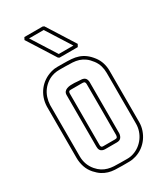

<svg xmlns="http://www.w3.org/2000/svg" viewBox="-216 -962 907 1056"><g transform="rotate(-30 237.5 -434.0)"><path d="M39.1 -481.4Q40 -509.8 48.8 -534.4Q57.6 -559.1 73.2 -579.3Q88.9 -599.6 110.6 -614.3Q132.3 -628.9 159.7 -636.7Q177.7 -642.1 197.8 -641.8Q217.8 -641.6 235.8 -641.6Q263.7 -641.6 286.9 -639.9Q310.1 -638.2 330.3 -631.3Q350.6 -624.5 368.9 -611.1Q387.2 -597.7 405.3 -574.2Q420.9 -553.7 428.5 -529.5Q436 -505.4 436 -480V-153.8Q436 -127.9 427.7 -103.5Q419.4 -79.1 404.8 -58.6Q390.1 -38.1 369.4 -22.7Q348.6 -7.3 323.7 0.5Q302.7 7.3 280.3 7.6Q257.8 7.8 235.8 7.8Q210.4 7.8 189.2 6.6Q168 5.4 149.2 -0.2Q130.4 -5.9 113 -16.8Q95.7 -27.8 77.6 -47.9Q57.6 -70.3 48.3 -98.1Q39.1 -126 39.1 -155.3ZM58.6 -153.8Q58.6 -127.9 66.9 -104.5Q75.2 -81.1 92.3 -61Q107.4 -43.5 123.5 -33.4Q139.6 -23.4 157.5 -18.6Q175.3 -13.7 194.8 -12.7Q214.4 -11.7 235.8 -11.7Q255.9 -11.7 277.1 -11.5Q298.3 -11.2 317.4 -17.6Q339.8 -24.9 358.2 -38.8Q376.5 -52.7 389.4 -70.8Q402.3 -88.9 409.4 -110.4Q416.5 -131.8 416.5 -155.3Q417 -196.3 416.7 -236.6Q416.5 -276.9 416.5 -317.9Q416.5 -357.9 416.7 -397.9Q417 -438 416.5 -478Q416.5 -501 410.2 -522.5Q403.8 -543.9 389.6 -562.5Q373.5 -584 356.9 -595.9Q340.3 -607.9 321.8 -613.8Q303.2 -619.6 282.2 -620.8Q261.2 -622.1 235.8 -622.1Q218.8 -622.1 200.9 -622.3Q183.1 -622.6 166 -618.7Q141.6 -612.8 122.1 -599.4Q102.5 -585.9 88.6 -567.6Q74.7 -549.3 67.1 -526.6Q59.6 -503.9 58.6 -480ZM310.1 -153.8Q308.1 -137.2 299.8 -127.7Q291.5 -118.2 273.4 -118.2H198.7Q190.4 -118.2 182.1 -121.6Q173.8 -125 169.4 -132.3Q166.5 -137.7 165.5 -143.6Q164.6 -149.4 164.6 -155.3V-481.4Q164.6 -494.6 170.9 -502.2Q177.2 -509.8 187.3 -513.4Q197.3 -517.1 209.7 -518.1Q222.2 -519 234.1 -518.3Q246.1 -517.6 256.6 -516.6Q267.1 -515.6 273.4 -515.6Q280.8 -515.6 288.6 -513.4Q296.4 -511.2 301.8 -505.4Q306.2 -500 308.1 -493.4Q310.1 -486.8 310.1 -480ZM290.5 -155.3Q290.5 -236.8 290.8 -316.9Q291 -397 290.5 -478Q290.5 -482.4 289.8 -485.6Q289.1 -488.8 286.6 -492.7Q281.2 -496.1 273.4 -496.1H199.2Q196.3 -496.1 192.4 -495.4Q188.5 -494.6 186.5 -491.2Q185.1 -488.8 184.6 -485.8Q184.1 -482.9 184.1 -480V-153.8Q184.1 -151.4 184.6 -148.2Q185.1 -145 186.5 -142.6Q189 -139.2 192.4 -138.4Q195.8 -137.7 199.2 -137.7H273.4Q283.7 -137.7 286.6 -141.8Q289.6 -146 290.5 -155.3ZM123 -874.5H238.8Q241.2 -873.5 243.2 -872.6Q245.1 -871.6 247.6 -870.6Q275.4 -826.7 303 -783.2Q330.6 -739.7 358.4 -695.3Q356 -691.4 354 -687.5Q352.1 -683.6 349.6 -679.7H233.9Q230.5 -682.1 226.1 -684.6Q198.2 -729 170.7 -772.5Q143.1 -815.9 115.2 -859.9ZM141.6 -855 240.2 -699.2H333Q308.1 -738.3 283.7 -777.1Q259.3 -815.9 234.4 -855Z"/></g></svg>

Font: Preussische VI 9 Linie
Style: Regular
Weight: 400
Designer: Peter Wiegel
Foundry: Peter Wiegel
Version: Version 1.000 2009 initial release